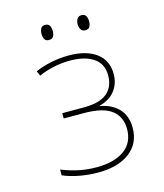

<svg xmlns="http://www.w3.org/2000/svg" viewBox="-107 -781 745 873"><g transform="rotate(-15 265.0 -344.5)"><path d="M249 11Q202 11 158 2.5Q114 -6 83 -20V-47Q123 -31 162.5 -22.5Q202 -14 248 -14Q330 -14 377.5 -48Q425 -82 425 -147Q425 -204 384.5 -235.5Q344 -267 254 -267H159V-292H261Q336 -292 370.5 -321.5Q405 -351 405 -404Q405 -459 364.5 -486.5Q324 -514 253 -514Q217 -514 180 -506.5Q143 -499 106 -483L96 -506Q130 -521 171 -529.5Q212 -538 255 -538Q337 -538 384 -503Q431 -468 431 -404Q431 -359 405.5 -326Q380 -293 332 -281V-279Q388 -269 419.5 -235Q451 -201 451 -145Q451 -72 396.5 -30.5Q342 11 249 11ZM358 -629Q344 -629 337.5 -639.5Q331 -650 331 -664Q331 -679 337.5 -689.5Q344 -700 358 -700Q373 -700 379 -689.5Q385 -679 385 -664Q385 -650 379.5 -639.5Q374 -629 358 -629ZM187 -629Q172 -629 166.5 -639.5Q161 -650 161 -664Q161 -678 166.5 -689Q172 -700 187 -700Q203 -700 208.5 -689Q214 -678 214 -664Q214 -650 208.5 -639.5Q203 -629 187 -629Z"/></g></svg>

Font: Noto Sans Mono Condensed Thin
Style: Regular
Weight: 100
Width: 3
Designer: Monotype Design Team
Foundry: Monotype Imaging Inc.
Version: Version 2.014; ttfautohint (v1.8.4.7-5d5b)